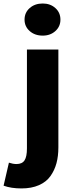

<svg xmlns="http://www.w3.org/2000/svg" viewBox="-80 -851 421 1092"><path d="M42 220.7Q-16.6 220.7 -59.6 205.1L-29.3 74.2Q-5.9 82 13.7 82Q45.9 82 59.6 61Q73.2 40 73.2 -6.8V-569.3H252V-12.7Q252 37.1 241.2 77.1Q230.5 117.2 207 150.4Q183.6 183.6 141.6 202.1Q99.6 220.7 42 220.7ZM163.1 -648.4Q118.2 -648.4 88.9 -674.3Q59.6 -700.2 59.6 -739.3Q59.6 -779.3 88.9 -805.2Q118.2 -831.1 163.1 -831.1Q206.1 -831.1 234.9 -805.2Q263.7 -779.3 263.7 -739.3Q263.7 -700.2 234.9 -674.3Q206.1 -648.4 163.1 -648.4Z"/></svg>

Font: Bpmf Zihi Sans Heavy
Style: Heavy
Weight: 900
Foundry: But Ko
Version: Version 1.320